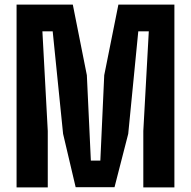

<svg xmlns="http://www.w3.org/2000/svg" viewBox="-20 -820 836 840"><path d="M52.5 0V-800H298.5L360 -491L377.5 -117.5H419L436 -491L498 -800H743V0H607V-247L631 -683H585L541 -234.5L481 -1H311L256 -234.5L210.5 -683H165.5L189 -247V0Z"/></svg>

Font: Big Shoulders Text Thin ExtraBold
Style: Regular
Weight: 800
Version: Version 2.002